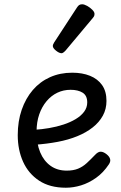

<svg xmlns="http://www.w3.org/2000/svg" viewBox="-20 -859 566 898"><path d="M288 19Q213 19 163 -14Q113 -47 88 -102.5Q63 -158 63 -227Q63 -292 81.5 -345.5Q100 -399 133.5 -438Q167 -477 214 -498Q261 -519 318 -519Q365 -519 401 -504.5Q437 -490 457.5 -461Q478 -432 478 -387Q478 -349 461 -318Q444 -287 413.5 -263Q383 -239 341.5 -222Q300 -205 249.5 -195.5Q199 -186 143 -182L142 -252Q175 -254 210 -260Q245 -266 277 -276.5Q309 -287 334 -302Q359 -317 373.5 -336.5Q388 -356 388 -380Q388 -412 366.5 -425.5Q345 -439 310 -439Q277 -439 248.5 -425.5Q220 -412 198 -386Q176 -360 163.5 -324Q151 -288 151 -243Q151 -187 168 -146.5Q185 -106 216.5 -83.5Q248 -61 292 -61Q323 -61 345 -70Q367 -79 385.5 -96Q404 -113 425 -135Q439 -150 451.5 -149.5Q464 -149 478 -138Q492 -127 495 -115Q498 -103 489 -90Q463 -51 429 -27Q395 -3 359 8Q323 19 288 19ZM268 -610Q257 -610 242 -622Q227 -634 227 -644Q227 -647 228 -650Q229 -653 233 -660L340 -824Q345 -832 350.5 -835.5Q356 -839 364 -839Q374 -839 387.5 -831.5Q401 -824 411.5 -813.5Q422 -803 422 -794Q422 -787 419.5 -782.5Q417 -778 410 -770L287 -623Q275 -610 268 -610Z"/></svg>

Font: Playwrite IT Trad
Style: Regular
Weight: 400
Designer: Veronika Burian, José Scaglione
Foundry: TypeTogether
Version: Version 1.002